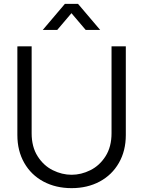

<svg xmlns="http://www.w3.org/2000/svg" viewBox="-20 -960 742 995"><path d="M201.7 -805 316.3 -940H384.3L499 -805H424L350.3 -891.7L276.7 -805ZM351 15Q269.2 15 205.3 -19.1Q141.5 -53.2 105.8 -115.7Q70 -178.2 70 -260V-719.7L144 -720V-269.7Q144 -198.8 175 -150.2Q206 -101.5 253.7 -77.9Q301.3 -54.3 351 -54.3Q400.8 -54.3 448.5 -78.1Q496.2 -101.8 527.1 -150.5Q558 -199.2 558 -269.7V-720H632V-260Q632 -178.5 596.2 -116Q560.5 -53.5 496.7 -19.2Q432.8 15 351 15Z"/></svg>

Font: Hauora
Style: Regular
Weight: 400
Designer: Wayne Shih
Foundry: WCYS
Version: Version 1.001